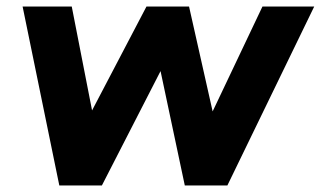

<svg xmlns="http://www.w3.org/2000/svg" viewBox="-20 -566 979 586"><path d="M161 0H291L470 -349L544 0H674L939 -546H781L629 -226L557 -546H427L261 -229L199 -546H49Z"/></svg>

Font: Mluvka ExtraBold
Style: Italic
Weight: 800
Italic angle: -8°
Designer: Modified by Jiří Krblich, Original typeface by Gumpita Rahayu
Foundry: Gumpita Rahayu & Jiří Krblich
Version: Version 2.000;Glyphs 3.1.1 (3134)